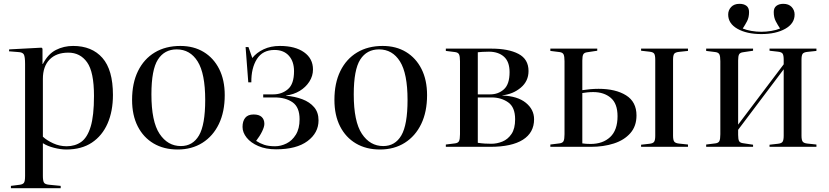

<svg xmlns="http://www.w3.org/2000/svg" viewBox="-20 -767 4330 1003"><path d="M37 216V204L84 198Q99 196 105 188Q111 180 111 152V-433Q111 -471 104.5 -482.5Q98 -494 76 -495L27 -499L28 -509L197 -518L202 -513V-433H204Q231 -485 272 -506Q313 -527 362 -527Q460 -527 515 -464.5Q570 -402 570 -271Q570 -186 542 -122Q514 -58 460 -22Q406 14 326 14Q297 14 262 5Q227 -4 204 -19V152Q204 177 209.5 186.5Q215 196 236 198L297 204V216ZM328 -3Q372 -3 404 -25.5Q436 -48 453.5 -105Q471 -162 471 -266Q471 -391 435 -441.5Q399 -492 337 -492Q274 -492 239 -456Q204 -420 204 -355V-53Q224 -34 257.5 -18.5Q291 -3 328 -3Z M908 14Q836 14 782.5 -17.5Q729 -49 699.5 -107Q670 -165 670 -245Q670 -333 701 -396Q732 -459 788.5 -493Q845 -527 922 -527Q992 -527 1044 -495.5Q1096 -464 1125 -406.5Q1154 -349 1154 -270Q1154 -183 1123.5 -119.5Q1093 -56 1037.5 -21Q982 14 908 14ZM925 -4Q987 -4 1019.5 -59.5Q1052 -115 1052 -245Q1052 -383 1012.5 -446Q973 -509 903 -509Q839 -509 805 -456Q771 -403 771 -274Q771 -132 813.5 -68Q856 -4 925 -4Z M1422 13Q1369 13 1329.5 -4Q1290 -21 1268.5 -48Q1247 -75 1247 -104Q1247 -134 1261 -151.5Q1275 -169 1305 -169Q1333 -169 1347 -156Q1361 -143 1361 -120Q1361 -105 1349.5 -81Q1338 -57 1318 -31Q1338 -18 1360.5 -10.5Q1383 -3 1417 -3Q1447 -3 1476.5 -17.5Q1506 -32 1525.5 -63.5Q1545 -95 1545 -144Q1545 -207 1508.5 -232.5Q1472 -258 1415 -258H1355V-274H1408Q1452 -274 1484 -301Q1516 -328 1516 -395Q1516 -446 1489 -476Q1462 -506 1414 -506Q1352 -506 1322 -458.5Q1292 -411 1293 -337H1277L1263 -521H1278L1298 -464Q1320 -492 1357 -509.5Q1394 -527 1442 -527Q1522 -527 1568.5 -494Q1615 -461 1615 -404Q1615 -370 1596 -340.5Q1577 -311 1545.5 -292Q1514 -273 1474 -268V-267Q1521 -263 1559.5 -248.5Q1598 -234 1621 -207Q1644 -180 1644 -138Q1644 -73 1586.5 -30Q1529 13 1422 13Z M1965 14Q1893 14 1839.5 -17.5Q1786 -49 1756.5 -107Q1727 -165 1727 -245Q1727 -333 1758 -396Q1789 -459 1845.5 -493Q1902 -527 1979 -527Q2049 -527 2101 -495.5Q2153 -464 2182 -406.5Q2211 -349 2211 -270Q2211 -183 2180.5 -119.5Q2150 -56 2094.5 -21Q2039 14 1965 14ZM1982 -4Q2044 -4 2076.5 -59.5Q2109 -115 2109 -245Q2109 -383 2069.5 -446Q2030 -509 1960 -509Q1896 -509 1862 -456Q1828 -403 1828 -274Q1828 -132 1870.5 -68Q1913 -4 1982 -4Z M2309 0V-12L2357 -18Q2373 -20 2378 -30Q2383 -40 2383 -66V-447Q2383 -473 2378 -483Q2373 -493 2357 -495L2309 -501V-513H2547Q2636 -513 2688.5 -485.5Q2741 -458 2741 -396Q2741 -343 2700.5 -309Q2660 -275 2604 -269V-268Q2684 -265 2727 -230Q2770 -195 2770 -144Q2770 -74 2711.5 -37Q2653 0 2541 0ZM2476 -274H2541Q2583 -274 2612.5 -300.5Q2642 -327 2642 -390Q2642 -445 2612.5 -471Q2583 -497 2534 -497Q2515 -497 2499.5 -496Q2484 -495 2476 -494ZM2547 -16Q2576 -16 2604.5 -27.5Q2633 -39 2652 -67Q2671 -95 2671 -144Q2671 -207 2634.5 -232.5Q2598 -258 2548 -258H2476V-21Q2496 -18 2513 -17Q2530 -16 2547 -16Z M2855 0V-12L2903 -18Q2919 -20 2924 -30Q2929 -40 2929 -66V-447Q2929 -473 2924 -483Q2919 -493 2903 -495L2855 -501V-513H3100V-502L3047 -494Q3032 -492 3027 -483Q3022 -474 3022 -451V-296Q3041 -299 3063 -301Q3085 -303 3107 -303Q3196 -303 3250.5 -269Q3305 -235 3305 -164Q3305 -108 3273 -71.5Q3241 -35 3187 -17.5Q3133 0 3067 0ZM3329 0V-11L3373 -16Q3392 -18 3397.5 -27Q3403 -36 3403 -58V-455Q3403 -478 3397.5 -486.5Q3392 -495 3373 -497L3329 -502V-513H3574V-501L3527 -496Q3508 -494 3502 -486Q3496 -478 3496 -455V-58Q3496 -36 3502 -27.5Q3508 -19 3527 -17L3574 -12V0ZM3065 -15Q3129 -15 3167.5 -51Q3206 -87 3206 -160Q3206 -226 3170.5 -256Q3135 -286 3079 -286Q3063 -286 3048.5 -284.5Q3034 -283 3022 -281V-18Q3040 -15 3065 -15Z M3669 0V-12L3717 -18Q3733 -20 3738 -30Q3743 -40 3743 -66V-447Q3743 -473 3738 -483Q3733 -493 3717 -495L3669 -501V-513H3914V-502L3861 -494Q3846 -492 3841 -483Q3836 -474 3836 -451V-116L4074 -431V-455Q4074 -478 4068.5 -486.5Q4063 -495 4044 -497L4000 -502V-513H4245V-501L4198 -496Q4179 -494 4173 -486Q4167 -478 4167 -455V-58Q4167 -36 4173 -27.5Q4179 -19 4198 -17L4245 -12V0H4000V-11L4044 -16Q4063 -18 4068.5 -27Q4074 -36 4074 -58V-405L3836 -89V-62Q3836 -39 3841 -30Q3846 -21 3861 -19L3914 -11V0ZM3957 -589Q3881 -589 3832.5 -616.5Q3784 -644 3784 -691Q3784 -714 3799.5 -730.5Q3815 -747 3843 -747Q3866 -747 3879.5 -736.5Q3893 -726 3893 -704Q3893 -676 3882.5 -656Q3872 -636 3860 -618Q3879 -610 3905 -605.5Q3931 -601 3957 -601Q3983 -601 4009.5 -605.5Q4036 -610 4055 -618Q4043 -636 4032.5 -656Q4022 -676 4022 -704Q4022 -726 4036 -736.5Q4050 -747 4072 -747Q4100 -747 4115.5 -730.5Q4131 -714 4131 -691Q4131 -644 4082 -616.5Q4033 -589 3957 -589Z"/></svg>

Font: Display Regular
Style: Regular
Weight: 400
Designer: Latin by Veronika Burian and Jose Scaglione. Greek by Irene Vlachou. Cyrillic by Vera Evstafieva.
Foundry: TypeTogether
Version: Version 3.002